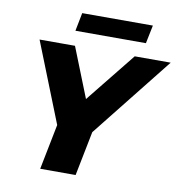

<svg xmlns="http://www.w3.org/2000/svg" viewBox="-94 -971 995 1057"><g transform="rotate(10 403.5 -442.0)"><path d="M201 0 260 -297 282 -176 74 -700H272L423 -320L300 -319L606 -700H807L391 -176L458 -297L399 0ZM260 -782 280 -884H675L654 -782Z"/></g></svg>

Font: Montserrat Thin ExtraBold
Style: Italic
Weight: 800
Italic angle: -11.3°
Version: Version 9.000